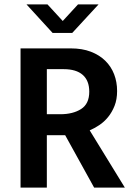

<svg xmlns="http://www.w3.org/2000/svg" viewBox="-20 -849 600 869"><path d="M73 -630H300Q352 -630 391 -615Q430 -600 456.5 -574Q483 -548 496.5 -513Q510 -478 510 -437Q510 -399 498.5 -370Q487 -341 469 -319Q451 -297 429 -282.5Q407 -268 386 -259L545 0H406L275 -237H192V0H73ZM192 -332H253Q310 -332 347 -355.5Q384 -379 384 -434Q384 -484 354.5 -510Q325 -536 268 -536H192ZM307 -700H218L100 -829H195L264 -754L333 -829H426Z"/></svg>

Font: Mukta Malar SemiBold
Style: Regular
Weight: 600
Designer: Aadarsh Rajan, Girish Dalvi, Yashodeep Gholap
Foundry: Ek Type
Version: Version 2.538;PS 1.000;hotconv 16.6.51;makeotf.lib2.5.65220;